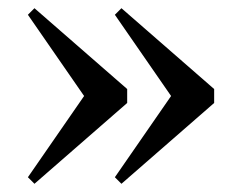

<svg xmlns="http://www.w3.org/2000/svg" viewBox="-20 -488 570 468"><path d="M64 -468 290 -271V-237L64 -40L48 -56L185 -254L48 -452ZM276 -468 502 -271V-237L276 -40L260 -56L397 -254L260 -452Z"/></svg>

Font: DM Serif Text
Style: Regular
Weight: 400
Designer: Colophon Foundry, Frank Grießhammer
Foundry: Colophon Foundry
Version: Version 5.200; ttfautohint (v1.8.3)